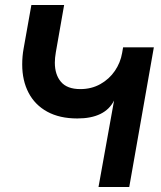

<svg xmlns="http://www.w3.org/2000/svg" viewBox="-20 -745 640 765"><path d="M198.5 -495.5Q198.5 -447.5 223 -418.8Q247.5 -390 300 -390Q344.5 -390 380 -410Q415.5 -430 437.8 -462.8Q460 -495.5 466.5 -533.5L470.5 -556.5H593L495 0H372.5L434.5 -344.5Q398.5 -273 288 -273Q217.5 -273 168.2 -300Q119 -327 93.8 -375.5Q68.5 -424 68.5 -488Q68.5 -521 74 -551L105 -725H235.5L202.5 -537Q198.5 -514 198.5 -495.5Z"/></svg>

Font: JuliaMono
Style: Bold Italic
Weight: 700
Italic angle: -9°
Monospace: yes
Designer: cormullion
Foundry: corm
Version: Version 0.057; ttfautohint (v1.8.4)